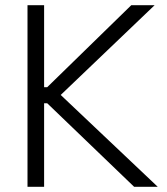

<svg xmlns="http://www.w3.org/2000/svg" viewBox="-20 -720 644 740"><path d="M86 0V-700H150V-384H162L486 -700H576L214 -354L588 0H497L162 -322H150V0Z"/></svg>

Font: Space Grotesk Light
Style: Regular
Weight: 300
Designer: Florian Karsten
Foundry: Florian Karsten
Version: Version 2.000